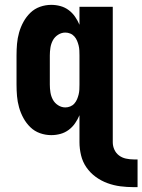

<svg xmlns="http://www.w3.org/2000/svg" viewBox="-20 -548 586 790"><path d="M530 222Q502 222 475 218.5Q448 215 422 205.5Q396 196 373.5 179.5Q351 163 335.5 140.5Q320 118 313.5 91Q307 64 307 37V-74Q300 -57 289 -41Q278 -25 262.5 -13.5Q247 -2 228.5 3Q210 8 191 8Q167 8 144.5 0Q122 -8 105 -24.5Q88 -41 76.5 -62Q65 -83 58.5 -106Q52 -129 50 -152.5Q48 -176 48 -200V-320Q48 -344 50 -367.5Q52 -391 58.5 -414Q65 -437 76.5 -458Q88 -479 105 -495.5Q122 -512 144.5 -520Q167 -528 191 -528Q210 -528 228.5 -523Q247 -518 262.5 -506.5Q278 -495 289 -479Q300 -463 307 -446V-520H444V37Q444 53 450.5 67.5Q457 82 469.5 91.5Q482 101 498 104.5Q514 108 530 108H546V222ZM249 -106Q259 -106 269 -110Q279 -114 286 -122Q293 -130 297 -139.5Q301 -149 303.5 -159Q306 -169 306.5 -179.5Q307 -190 307 -200V-320Q307 -330 306.5 -340.5Q306 -351 303.5 -361Q301 -371 297 -380.5Q293 -390 286 -398Q279 -406 269 -410Q259 -414 249 -414Q233 -414 219 -405Q205 -396 197.5 -382Q190 -368 187.5 -352Q185 -336 185 -320V-200Q185 -184 187.5 -168Q190 -152 197.5 -138Q205 -124 219 -115Q233 -106 249 -106Z"/></svg>

Font: Iosevka SS04 Heavy
Style: Regular
Weight: 900
Monospace: yes
Designer: Belleve Invis
Foundry: Belleve Invis
Version: Version 19.0.0; ttfautohint (v1.8.4)